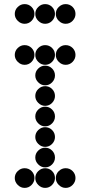

<svg xmlns="http://www.w3.org/2000/svg" viewBox="-20 -918 440 936"><path d="M52 -650Q52 -631 66.5 -616.5Q81 -602 100 -602Q120 -602 134 -616.5Q148 -631 148 -650Q148 -670 134 -684Q120 -698 100 -698Q81 -698 66.5 -684Q52 -670 52 -650ZM152 -650Q152 -631 166.5 -616.5Q181 -602 200 -602Q220 -602 234 -616.5Q248 -631 248 -650Q248 -670 234 -684Q220 -698 200 -698Q181 -698 166.5 -684Q152 -670 152 -650ZM252 -650Q252 -631 266.5 -616.5Q281 -602 300 -602Q320 -602 334 -616.5Q348 -631 348 -650Q348 -670 334 -684Q320 -698 300 -698Q281 -698 266.5 -684Q252 -670 252 -650ZM152 -550Q152 -531 166.5 -516.5Q181 -502 200 -502Q220 -502 234 -516.5Q248 -531 248 -550Q248 -570 234 -584Q220 -598 200 -598Q181 -598 166.5 -584Q152 -570 152 -550ZM152 -450Q152 -431 166.5 -416.5Q181 -402 200 -402Q220 -402 234 -416.5Q248 -431 248 -450Q248 -470 234 -484Q220 -498 200 -498Q181 -498 166.5 -484Q152 -470 152 -450ZM152 -350Q152 -331 166.5 -316.5Q181 -302 200 -302Q220 -302 234 -316.5Q248 -331 248 -350Q248 -370 234 -384Q220 -398 200 -398Q181 -398 166.5 -384Q152 -370 152 -350ZM152 -250Q152 -231 166.5 -216.5Q181 -202 200 -202Q220 -202 234 -216.5Q248 -231 248 -250Q248 -270 234 -284Q220 -298 200 -298Q181 -298 166.5 -284Q152 -270 152 -250ZM152 -150Q152 -131 166.5 -116.5Q181 -102 200 -102Q220 -102 234 -116.5Q248 -131 248 -150Q248 -170 234 -184Q220 -198 200 -198Q181 -198 166.5 -184Q152 -170 152 -150ZM52 -50Q52 -31 66.5 -16.5Q81 -2 100 -2Q120 -2 134 -16.5Q148 -31 148 -50Q148 -70 134 -84Q120 -98 100 -98Q81 -98 66.5 -84Q52 -70 52 -50ZM152 -50Q152 -31 166.5 -16.5Q181 -2 200 -2Q220 -2 234 -16.5Q248 -31 248 -50Q248 -70 234 -84Q220 -98 200 -98Q181 -98 166.5 -84Q152 -70 152 -50ZM252 -50Q252 -31 266.5 -16.5Q281 -2 300 -2Q320 -2 334 -16.5Q348 -31 348 -50Q348 -70 334 -84Q320 -98 300 -98Q281 -98 266.5 -84Q252 -70 252 -50ZM52 -850Q52 -831 66.5 -816.5Q81 -802 100 -802Q120 -802 134 -816.5Q148 -831 148 -850Q148 -870 134 -884Q120 -898 100 -898Q81 -898 66.5 -884Q52 -870 52 -850ZM152 -850Q152 -831 166.5 -816.5Q181 -802 200 -802Q220 -802 234 -816.5Q248 -831 248 -850Q248 -870 234 -884Q220 -898 200 -898Q181 -898 166.5 -884Q152 -870 152 -850ZM252 -850Q252 -831 266.5 -816.5Q281 -802 300 -802Q320 -802 334 -816.5Q348 -831 348 -850Q348 -870 334 -884Q320 -898 300 -898Q281 -898 266.5 -884Q252 -870 252 -850Z"/></svg>

Font: Matrix Sans Print
Style: Regular
Weight: 400
Designer: Brad Neil
Version: Version 1.100